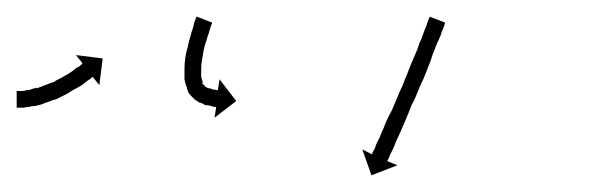

<svg xmlns="http://www.w3.org/2000/svg" viewBox="-20 -552 716 230"><path d="M1 -443Q1 -443 1 -443Q1 -443 1 -443Q1 -443 1 -443Q1 -443 1 -443Q2 -443 3 -443Q3 -443 3 -443Q3 -443 3 -443Q3 -443 3 -443Q3 -443 3 -443Q5 -443 7 -443Q7 -443 7 -443Q7 -443 7 -443Q7 -443 7 -443Q7 -443 7 -443Q9 -443 12 -444Q12 -444 12 -444Q12 -444 12 -444Q12 -444 12 -444Q12 -444 12 -444Q15 -444 18 -445Q18 -445 18 -445Q18 -445 18 -445Q18 -445 17.5 -445Q17 -445 17 -445Q21 -446 24 -447Q24 -447 24 -447Q24 -447 24 -447Q24 -447 24 -446.5Q24 -446 24 -446Q28 -448 32 -449Q32 -449 31.5 -449Q31 -449 31 -449Q31 -449 31 -449Q31 -449 31 -449Q35 -450 39 -452Q39 -452 39 -452Q39 -452 39 -452Q39 -452 39 -452Q39 -452 39 -452Q43 -453 47 -455Q47 -455 47 -455Q47 -455 46 -455Q46 -455 46 -455Q46 -455 46 -455Q50 -457 54 -459Q54 -459 54 -459Q54 -459 54 -459Q54 -459 54 -459Q54 -459 54 -459Q57 -461 61 -463Q61 -463 61 -463Q61 -463 61 -463Q61 -463 61 -463Q61 -463 61 -463Q64 -465 67 -467Q67 -467 67 -467Q67 -467 67 -467Q67 -467 67 -467Q67 -467 67 -467Q69 -469 72 -471Q72 -471 72 -471Q72 -471 72 -471Q72 -471 72 -471Q72 -471 72 -471Q74 -472 76 -473Q76 -473 76 -473Q76 -473 76 -473Q76 -473 75.5 -473Q75 -473 75 -473Q77 -474 78 -475Q78 -476 79 -476L71 -486L103 -482L99 -450L91 -460Q91 -460 90 -459Q89 -459 88 -457Q88 -457 88 -457Q88 -457 88 -457Q88 -457 87.5 -457Q87 -457 87 -457Q86 -456 83 -454Q83 -454 83 -454Q83 -454 83 -454Q83 -454 83 -454Q83 -454 83 -454Q81 -452 78 -450Q78 -450 78 -450Q78 -450 78 -450Q78 -450 78 -450Q78 -450 78 -450Q75 -448 71 -446Q71 -446 71 -446Q71 -446 71 -446Q71 -446 71 -446Q71 -446 71 -446Q67 -444 64 -442Q64 -442 64 -442Q64 -442 64 -442Q64 -442 64 -442Q64 -442 64 -442Q60 -439 55 -437Q55 -437 55 -437Q55 -437 55 -437Q55 -437 55 -437Q55 -437 55 -437Q51 -435 47 -433Q47 -433 47 -433Q47 -433 47 -433Q47 -433 47 -433Q47 -433 47 -433Q42 -432 38 -430Q38 -430 38 -430Q38 -430 38 -430Q38 -430 38 -430Q38 -430 38 -430Q34 -429 30 -427Q30 -427 30 -427Q30 -427 30 -427Q30 -427 30 -427Q30 -427 30 -427Q26 -426 22 -425Q22 -425 22 -425Q22 -425 22 -425Q22 -425 22 -425Q22 -425 22 -425Q18 -425 15 -424Q15 -424 15 -424Q15 -424 15 -424Q15 -424 15 -424Q15 -424 15 -424Q11 -424 9 -423Q9 -423 9 -423Q9 -423 9 -423Q9 -423 9 -423Q9 -423 9 -423Q6 -423 4 -423Q4 -423 4 -423Q4 -423 4 -423Q4 -423 4 -423Q4 -423 4 -423Q2 -423 1 -423Q1 -423 1 -423Q1 -423 1 -423Q1 -423 1 -423Q1 -423 1 -423Q1 -423 0 -423V-443Q1 -443 1 -443ZM234 -524Q233 -522 232 -519Q232 -519 232 -519Q232 -519 232 -519Q232 -519 232 -519Q232 -519 232 -519Q231 -516 230 -512Q230 -512 230 -512Q230 -512 230 -512Q230 -512 230 -512Q230 -512 230 -512Q228 -507 227 -502Q227 -502 227 -502.5Q227 -503 227 -503Q227 -503 227 -503Q227 -503 227 -503Q225 -497 224 -492Q224 -492 224 -492Q224 -492 224 -492Q224 -492 224 -492Q224 -492 224 -492Q223 -486 222 -480Q222 -480 222 -480Q222 -480 222 -480Q222 -480 222 -480Q222 -480 222 -480Q221 -475 221 -469Q221 -469 221 -469Q221 -469 221 -469Q221 -469 221 -469Q221 -469 221 -469Q221 -464 221 -459Q221 -459 221 -459Q221 -459 221 -459Q221 -460 221 -460Q221 -460 221 -460Q222 -456 223 -453Q223 -453 223 -453Q223 -453 223 -453Q222 -453 222 -453Q222 -453 222 -453Q223 -451 224 -450Q224 -450 224 -450Q224 -450 224 -450Q224 -450 224 -450.5Q224 -451 224 -451Q225 -449 226 -449Q226 -449 225.5 -449Q225 -449 225 -449Q225 -449 225 -449Q225 -449 225 -449Q226 -448 228 -447Q228 -447 228 -447Q228 -447 228 -447Q228 -447 228 -447Q228 -447 228 -447Q230 -446 232 -446Q232 -446 232 -446Q232 -446 232 -446Q232 -446 232 -446Q232 -446 232 -446Q235 -445 237 -444Q237 -444 237 -444Q237 -444 237 -444Q237 -445 237 -445Q237 -445 237 -445Q239 -444 240 -444Q240 -444 240 -444Q240 -444 240 -444Q240 -444 240 -444Q240 -444 240 -444Q241 -444 241 -444L243 -457L263 -431L237 -411L239 -424Q238 -424 237 -424Q237 -424 237 -424Q237 -424 237 -424Q237 -424 237 -424Q237 -424 237 -424Q235 -424 233 -425Q233 -425 233 -425Q233 -425 233 -425Q233 -425 233 -425Q233 -425 233 -425Q230 -426 227 -426Q227 -426 227 -426Q227 -426 227 -426Q227 -426 226.5 -426Q226 -426 226 -426Q223 -428 220 -429Q220 -429 220 -429Q220 -429 220 -429Q219 -429 219 -429Q219 -429 219 -429Q216 -431 213 -433Q213 -433 213 -433Q213 -433 213 -433Q213 -433 213 -433Q213 -433 213 -433Q210 -436 208 -438Q208 -438 208 -438Q208 -438 208 -439Q208 -439 207.5 -439Q207 -439 207 -439Q205 -442 204 -446Q204 -446 204 -446Q204 -446 204 -447Q204 -447 204 -447Q204 -447 204 -447Q202 -451 201 -457Q201 -457 201 -457Q201 -457 201 -457Q201 -457 201 -457.5Q201 -458 201 -458Q201 -463 201 -470Q201 -470 201 -470Q201 -470 201 -470Q201 -470 201 -470Q201 -470 201 -470Q201 -476 202 -483Q202 -483 202 -483Q202 -483 202 -483Q202 -483 202 -483Q202 -483 202 -483Q203 -490 205 -496Q205 -496 205 -496Q205 -496 205 -496Q205 -496 205 -496Q205 -496 205 -496Q206 -502 208 -508Q208 -508 208 -508Q208 -508 208 -508Q208 -508 208 -508Q208 -508 208 -508Q209 -513 211 -518Q211 -518 211 -518Q211 -518 211 -518Q211 -518 211 -518Q211 -518 211 -518Q212 -522 213 -526Q213 -526 213 -526Q213 -526 213 -526Q213 -526 213 -526Q213 -526 213 -526Q214 -528 215 -531Q215 -532 216 -532L234 -525Q234 -525 234 -524ZM513 -524Q512 -521 511 -518Q509 -514 508 -510Q506 -505 503 -499Q501 -493 498 -486Q496 -479 493 -472Q490 -464 487 -457Q483 -449 480 -441Q477 -433 473 -426Q470 -418 467 -411Q464 -404 461 -397Q458 -390 455 -384Q453 -379 451 -374Q449 -370 447 -366Q446 -363 445 -361Q444 -360 444 -359L456 -354L425 -342L414 -373L426 -367Q426 -368 426 -369Q427 -371 429 -374Q430 -378 432 -382Q435 -387 437 -393Q440 -399 442 -405Q445 -412 449 -419Q452 -426 455 -433Q458 -441 462 -449Q465 -457 468 -464Q471 -472 474 -479Q477 -486 480 -493Q482 -500 485 -506Q487 -512 489 -517Q491 -521 492 -525Q493 -528 494 -530Q494 -531 495 -532L513 -525Q513 -525 513 -524Z"/></svg>

Font: FRB American Cursive Just Arrows Black
Style: Bold Italic
Weight: 900
Italic angle: -25°
Version: Version 2.0;Modular Font Editor K font №1